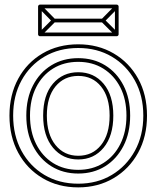

<svg xmlns="http://www.w3.org/2000/svg" viewBox="-20 -792 678 832"><path d="M319 -56Q257 -56 210 -85.5Q163 -115 136.5 -168Q110 -221 110 -291Q110 -291 110 -291Q110 -291 110 -291Q110 -361 136.5 -413.5Q163 -466 210 -495Q257 -524 319 -524Q319 -524 319 -524Q319 -524 319 -524Q381 -524 428 -494.5Q475 -465 501.5 -413Q528 -361 528 -291Q528 -291 528 -291Q528 -291 528 -291Q528 -221 501.5 -168Q475 -115 428 -85.5Q381 -56 319 -56Q319 -56 319 -56Q319 -56 319 -56ZM319 -40Q319 -40 319 -40Q319 -40 319 -40Q385 -40 435.5 -71.5Q486 -103 515 -159.5Q544 -216 544 -291Q544 -291 544 -291Q544 -291 544 -291Q544 -366 515 -422Q486 -478 435.5 -509Q385 -540 319 -540Q319 -540 319 -540Q319 -540 319 -540Q253 -540 202.5 -509Q152 -478 123 -422Q94 -366 94 -291Q94 -291 94 -291Q94 -291 94 -291Q94 -216 123 -159.5Q152 -103 202.5 -71.5Q253 -40 319 -40ZM319 -101Q387 -101 429 -152Q471 -203 471 -291Q471 -379 429 -429Q387 -479 319 -479Q252 -479 209.5 -429.5Q167 -380 167 -291Q167 -203 209.5 -152Q252 -101 319 -101ZM319 4Q236 4 172.5 -34Q109 -72 73 -138.5Q37 -205 37 -291Q37 -377 73 -443Q109 -509 172.5 -546.5Q236 -584 319 -584Q401 -584 464.5 -546.5Q528 -509 564.5 -443Q601 -377 601 -291Q601 -205 564.5 -138.5Q528 -72 464.5 -34Q401 4 319 4ZM319 -117Q258 -117 220.5 -163.5Q183 -210 183 -291Q183 -372 220.5 -417.5Q258 -463 319 -463Q381 -463 418 -417Q455 -371 455 -291Q455 -210 418 -163.5Q381 -117 319 -117ZM319 20Q405 20 472.5 -20Q540 -60 578.5 -130Q617 -200 617 -291Q617 -382 578.5 -451.5Q540 -521 472.5 -560.5Q405 -600 319 -600Q232 -600 164.5 -560.5Q97 -521 59 -451Q21 -381 21 -291Q21 -200 59 -130Q97 -60 164.5 -20Q232 20 319 20ZM159 -770 147 -758 207 -697Q209 -695 209 -703Q209 -711 207 -709L147 -649L159 -637L219 -697Q221 -699 221 -702.5Q221 -706 219 -709ZM213 -711V-695H426V-711ZM480 -637 492 -649 432 -709Q430 -711 430 -703Q430 -695 432 -697L492 -758L480 -770L420 -709Q418 -706 418 -702.5Q418 -699 420 -697ZM153 -635H486Q489 -635 491.5 -637.5Q494 -640 494 -643V-764Q494 -767 491.5 -769.5Q489 -772 486 -772H153Q150 -772 147.5 -769.5Q145 -767 145 -764V-643Q145 -640 147.5 -637.5Q150 -635 153 -635ZM153 -651 161 -643V-764L153 -756H486L478 -764V-643L486 -651Z"/></svg>

Font: Tilt Prism
Style: Regular
Weight: 400
Version: Version 1.000